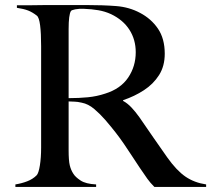

<svg xmlns="http://www.w3.org/2000/svg" viewBox="-20 -741 837 761"><path d="M41 0V-10Q66 -14 88 -22.5Q110 -31 125 -46Q133 -54 138 -85Q143 -116 143 -156V-558Q143 -609 139 -640.5Q135 -672 126 -679Q108 -693 91 -699.5Q74 -706 47 -710V-720H88Q122 -720 165 -721Q208 -721 251 -721H321Q388 -721 440 -717Q492 -713 535 -690Q579 -667 606 -627.5Q633 -588 633 -528Q633 -479 610.5 -443.5Q588 -408 550.5 -383.5Q513 -359 468 -344V-341Q485 -332 501 -315Q517 -298 532 -277Q558 -239 588.5 -195Q619 -151 643 -117Q680 -65 715 -41Q750 -17 797 -10V0H592Q575 -17 564 -32.5Q553 -48 534 -76Q520 -97 501 -126Q482 -155 471 -171Q456 -193 438.5 -215.5Q421 -238 397 -266Q377 -289 353.5 -309Q330 -329 304 -334Q286 -338 276.5 -338Q267 -338 252 -339V-145Q252 -105 256.5 -86Q261 -67 271 -52Q279 -39 299.5 -25.5Q320 -12 361 -10V0ZM252 -352Q293 -352 328.5 -355.5Q364 -359 397 -370Q458 -389 488 -433.5Q518 -478 518 -534Q518 -584 493 -623Q468 -662 420 -685Q396 -696 369.5 -700.5Q343 -705 314 -706Q293 -707 278 -704Q263 -701 261 -697Q252 -682 252 -626Z"/></svg>

Font: Mulat Addis
Style: Regular
Weight: 400
Designer: Fasil fikreab
Version: Version 1.001; ttfautohint (v1.8.3)